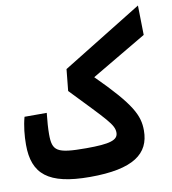

<svg xmlns="http://www.w3.org/2000/svg" viewBox="-80 -775 758 848"><g transform="rotate(-10 299.0 -350.5)"><path d="M255.9 4.4C451.2 4.4 525.4 -52.7 525.4 -156.7C525.4 -224.1 499.5 -277.8 350.1 -426.3L597.7 -572.3L595.2 -704.6L235.8 -482.9L226.1 -386.2C374 -231.4 404.3 -204.6 404.3 -168.5C404.3 -134.8 367.7 -123.5 261.2 -123.5C128.4 -123.5 109.9 -137.2 109.9 -212.9C109.9 -238.8 112.3 -271.5 116.2 -307.6H16.6C5.9 -269 1.5 -224.6 1.5 -184.6C1.5 -53.7 68.4 4.4 255.9 4.4Z"/></g></svg>

Font: Cascadia Code PL SemiBold
Style: Regular
Weight: 600
Monospace: yes
Designer: Aaron Bell
Foundry: Saja Typeworks
Version: Version 2404.023